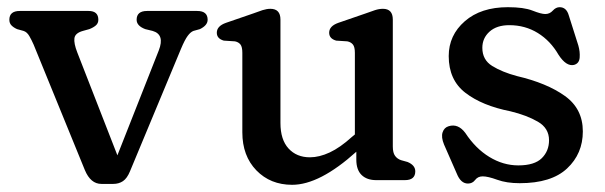

<svg xmlns="http://www.w3.org/2000/svg" viewBox="-20 -501 1682 534"><path d="M295 10.5H262Q232 10.5 216 -28L73.5 -377Q68 -389.5 61.5 -400.8Q55 -412 45.5 -415L27.5 -420Q17.5 -424.5 11.8 -430.5Q6 -436.5 6 -446Q6 -470.5 35 -470.5H226.5Q253.5 -470.5 253.5 -446Q253.5 -436.5 246.8 -430.5Q240 -424.5 228.5 -420L210.5 -415Q189 -409 187 -394.8Q185 -380.5 195 -355L306.5 -69L421.5 -360.5Q439 -405 404.5 -415L384 -420Q360 -429 360 -446Q360 -470.5 389 -470.5H528.5Q557.5 -470.5 557.5 -446Q557.5 -430.5 536 -420L518 -415Q510 -412 502 -401.2Q494 -390.5 483.5 -365.5L341.5 -24.5Q333.5 -5 322 2.8Q310.5 10.5 295 10.5Z M654 -133V-354Q654 -370.5 648.8 -377.2Q643.5 -384 633.5 -386L602.5 -388Q583 -393.5 583 -410Q583 -428.5 608.5 -437.5L684 -463.5Q698.5 -469 710.2 -472.8Q722 -476.5 732 -476.5Q760 -476.5 760 -446.5V-159Q760 -112.5 782.5 -88Q805 -63.5 842 -63.5Q868 -63.5 897 -77Q926 -90.5 958.5 -120L967 -127V-354Q967 -370.5 961.5 -377.2Q956 -384 946 -386L915 -388Q895.5 -393.5 895.5 -410Q895.5 -428.5 921 -437.5L996.5 -463.5Q1011.5 -469 1023 -472.8Q1034.5 -476.5 1045 -476.5Q1072.5 -476.5 1072.5 -446.5V-93.5Q1072.5 -76 1078.8 -67.5Q1085 -59 1095.5 -55.5L1113.5 -50.5Q1135 -41.5 1135 -24.5Q1135 0 1106 0H1026.5Q1000.5 0 985.8 -14.2Q971 -28.5 971 -57V-79Q869 13 792.5 13Q732 13 693 -27.2Q654 -67.5 654 -133Z M1396.5 -431Q1361.5 -431 1341.5 -413Q1321.5 -395 1321.5 -368Q1321.5 -334.5 1349 -317.5Q1376.5 -300.5 1417.5 -289.5Q1501 -270 1551 -234.2Q1601 -198.5 1601 -135.5Q1601 -73.5 1557.2 -32.5Q1513.5 8.5 1425.5 8.5Q1389 8.5 1363 -1Q1337 -10.5 1322.5 -10.5Q1309 -10.5 1301.5 -0.5Q1294 9.5 1281.5 9.5Q1261.5 9.5 1250.5 -18L1215 -99Q1206.5 -119.5 1211 -133Q1215.5 -146.5 1228 -150Q1254 -158 1274 -131.5Q1302.5 -88 1341 -64.5Q1379.5 -41 1421.5 -41Q1466.5 -41 1486.8 -61Q1507 -81 1507 -111Q1507 -144.5 1476 -162.5Q1445 -180.5 1399.5 -191.5Q1321 -207 1274.5 -242.8Q1228 -278.5 1228 -345Q1228 -403 1272.8 -442Q1317.5 -481 1392.5 -481Q1437 -481 1461 -471.5Q1485 -462 1496.5 -462Q1509 -462 1517.5 -471.5Q1526 -481 1536.5 -481Q1555.5 -481 1562 -458L1588.5 -374.5Q1593.5 -357 1592.2 -340.8Q1591 -324.5 1576.5 -320.5Q1555 -315.5 1533.5 -348.5Q1511 -387.5 1475.8 -409.2Q1440.5 -431 1396.5 -431Z"/></svg>

Font: Fraunces 9pt S100
Style: Regular
Weight: 400
Version: Version 1.000; ttfautohint (v1.8.3)